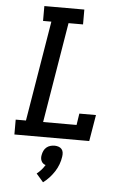

<svg xmlns="http://www.w3.org/2000/svg" viewBox="-64 -781 727 1081"><g transform="rotate(5 300.0 -240.5)"><path d="M37 0V-84H95L189 -651H142V-735H368V-651H286L192 -84H381L391 -149H485L460 0ZM221 254 181 208Q195 197 206.5 184Q218 171 227 156Q219 154 212.5 148.5Q206 143 202.5 135Q199 127 198.5 118.5Q198 110 200 101Q202 89 207.5 77.5Q213 66 222.5 58Q232 50 244 46.5Q256 43 268 43Q279 43 290 46.5Q301 50 308 58Q315 66 316.5 77.5Q318 89 316 101Q313 123 305 144.5Q297 166 284.5 185.5Q272 205 256 222.5Q240 240 221 254Z"/></g></svg>

Font: Iosevka Curly Slab MdExObl
Style: Regular
Weight: 500
Width: 7
Italic angle: -9°
Monospace: yes
Designer: Belleve Invis
Foundry: Belleve Invis
Version: Version 11.1.0; ttfautohint (v1.8.3)